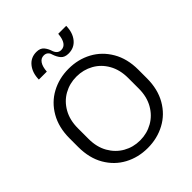

<svg xmlns="http://www.w3.org/2000/svg" viewBox="-267 -1140 1296 1296"><g transform="rotate(-45 381.0 -491.5)"><path d="M263 -843H187Q188 -906 220.5 -946.5Q253 -987 307 -987Q343 -987 361 -966Q379 -945 389 -912Q403 -877 435 -877Q490 -877 498 -969H574Q573 -905 540.5 -865Q508 -825 454 -825Q417 -825 399 -845.5Q381 -866 370 -900Q366 -916 354.5 -925.5Q343 -935 325 -935Q298 -935 282 -911Q266 -887 263 -843ZM709 -416V-333Q709 -229 665 -152.5Q621 -76 546 -36Q471 4 381 4H380Q290 4 215.5 -36Q141 -76 97 -152Q53 -228 53 -333V-416Q53 -520 97 -596.5Q141 -673 215.5 -713Q290 -753 380 -753H381Q471 -753 545.5 -713Q620 -673 664.5 -596.5Q709 -520 709 -416ZM381 -678H380Q315 -678 260.5 -647.5Q206 -617 173.5 -559.5Q141 -502 141 -425V-322Q141 -245 173.5 -188Q206 -131 260.5 -100Q315 -69 380 -69H381Q446 -69 501 -100Q556 -131 588.5 -188.5Q621 -246 621 -322V-425Q621 -502 588.5 -559.5Q556 -617 501 -647.5Q446 -678 381 -678Z"/></g></svg>

Font: Kakao Big Sans
Style: Regular
Weight: 400
Designer: Park Young-rak; Lee Sang-min; Kim Jung-jin; Min Bon; Park Min-gyu;
Foundry: Kakao Corporation
Version: Version 2.003